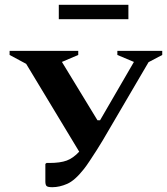

<svg xmlns="http://www.w3.org/2000/svg" viewBox="-20 -772 696 800"><path d="M225 -692V-752H515V-692ZM329 -67Q292 -20 260 -6Q228 8 198 8Q179 8 174 3Q169 -2 169 -16V-89L174 -93H186Q231 -93 258 -103Q285 -113 310 -140L89 -506L20 -543V-560H306V-543L238 -514L386 -271H397L538 -514L469 -543V-560H656V-543L599 -513L408 -187Q398 -170 383 -146.5Q368 -123 353 -100.5Q338 -78 329 -67Z"/></svg>

Font: Spectral SC
Style: Bold
Weight: 700
Designer: Jean-Baptiste Levee
Foundry: Production Type
Version: Version 2.001